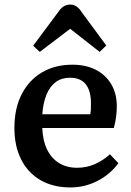

<svg xmlns="http://www.w3.org/2000/svg" viewBox="-20 -806 573 840"><path d="M288 14Q212 14 157 -18Q102 -50 72.5 -108.5Q43 -167 43 -246Q43 -332 75 -394Q107 -456 164 -489.5Q221 -523 297 -523Q355 -523 398.5 -501Q442 -479 466.5 -438Q491 -397 491 -341Q491 -320 488 -295.5Q485 -271 478 -246H165Q167 -191 186 -152Q205 -113 238.5 -92.5Q272 -72 317 -72Q358 -72 394 -87.5Q430 -103 461 -131L498 -92Q462 -43 406.5 -14.5Q351 14 288 14ZM165 -306H375Q377 -316 377.5 -328Q378 -340 378 -353Q378 -409 355 -437.5Q332 -466 286 -466Q250 -466 224.5 -447.5Q199 -429 184 -393.5Q169 -358 165 -306ZM154 -579 125 -606 239 -759Q250 -774 262 -780Q274 -786 287 -786Q297 -786 305 -783Q313 -780 321 -773Q329 -766 338 -752L445 -607L416 -579L287 -680Z"/></svg>

Font: Literata 18pt Medium
Style: Regular
Weight: 500
Designer: Latin by Veronika Burian and Jose Scaglione. Greek by Irene Vlachou. Cyrillic by Vera Evstafieva.
Foundry: TypeTogether
Version: Version 3.103;gftools[0.9.29]